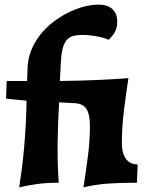

<svg xmlns="http://www.w3.org/2000/svg" viewBox="-20 -790 628 830"><path d="M238.8 -439.9Q325.7 -440.9 397.9 -444.1Q470.2 -447.3 535.2 -452.1Q524.4 -382.3 515.6 -310.3Q506.8 -238.3 506.8 -171.9Q506.8 -147.5 512 -129.9Q517.1 -112.3 526.1 -101.1Q535.2 -89.8 547.6 -84.5Q560.1 -79.1 575.2 -79.1L571.8 0H561Q496.6 0 443.6 3.9Q390.6 7.8 340.8 20Q351.6 -49.3 360.4 -117.4Q369.1 -185.5 368.7 -246.6Q368.7 -294.4 354.5 -317.9Q340.3 -341.3 304.7 -343.8Q283.2 -345.2 264.9 -345.9Q246.6 -346.7 235.4 -347.7Q232.9 -299.8 231.4 -260Q230 -220.2 229.2 -178.5Q228.5 -136.7 229.5 -93.3Q230.5 -49.8 233.9 0H226.1Q178.7 0 138.2 5.9Q97.7 11.7 63 20Q68.8 -18.1 74.5 -62Q80.1 -106 84.5 -155Q88.9 -204.1 91.6 -257.1Q94.2 -310.1 94.7 -355Q85 -355.5 70.1 -356.9Q55.2 -358.4 41 -359.9Q24.4 -361.8 6.3 -363.8L8.8 -439.9H97.2L99.1 -490.2Q99.6 -533.7 114.7 -571.5Q129.9 -609.4 154.5 -640.4Q179.2 -671.4 210.9 -695.6Q242.7 -719.7 276.4 -736.3Q310.1 -752.9 343.8 -761.5Q377.4 -770 405.8 -770Q443.8 -770 465.3 -751.2Q486.8 -732.4 486.8 -695.8Q486.8 -681.6 483.9 -670.7Q481 -659.7 476.1 -650.6Q471.2 -641.6 464.4 -633.8Q457.5 -626 450.2 -618.2Q439.9 -623 425.3 -627Q410.6 -630.9 395.3 -633.5Q379.9 -636.2 365.5 -637.7Q351.1 -639.2 341.8 -639.2Q318.4 -639.2 301 -635.7Q283.7 -632.3 271.5 -620.4Q259.3 -608.4 252.2 -585Q245.1 -561.5 243.2 -522Z"/></svg>

Font: Simonetta
Style: Black
Weight: 900
Designer: Gayaneh Bagdasaryan
Foundry: Brownfox
Version: Version 1.002